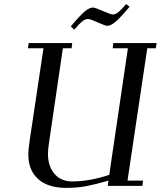

<svg xmlns="http://www.w3.org/2000/svg" viewBox="-20 -914 790 944"><path d="M117.2 -676.8 121.1 -702.1H335L332 -676.8H289.1L221.2 -213.9Q215.8 -178.2 215.8 -158.2Q215.8 -97.2 247.6 -59.6Q279.3 -22 335 -22Q419.4 -22 517.1 -54.2L608.9 -676.8H534.2L537.1 -702.1H750L746.1 -676.8H704.1L606.9 -25.9H683.1L680.2 0H509.8L513.2 -25.9Q449.2 -7.3 404.1 1.2Q358.9 9.8 306.2 9.8Q215.8 9.8 167.5 -33.7Q119.1 -77.1 119.1 -155.8Q119.1 -176.3 126 -224.1L193.8 -676.8ZM328.1 -784.2Q376.5 -841.8 398.7 -859.4Q420.9 -877 437 -877Q447.3 -877 485.8 -859.9Q524.4 -842.8 534.2 -842.8Q547.9 -842.8 561.8 -854Q575.7 -865.2 600.1 -894L617.2 -880.9Q568.4 -823.2 546.1 -805.2Q523.9 -787.1 507.8 -787.1Q497.6 -787.1 460 -804Q422.4 -820.8 413.1 -820.8Q399.4 -820.8 384.5 -808.8Q369.6 -796.9 345.2 -768.1Z"/></svg>

Font: Dehuti
Style: Bold-Italic
Weight: 700
Version: Version 1.2